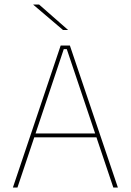

<svg xmlns="http://www.w3.org/2000/svg" viewBox="-20 -844 588 864"><path d="M38 0 253 -639H294.5L510.5 0H490L280.5 -623H267L58.5 0ZM127 -226V-243.5H421V-226ZM156 -823.5 286 -709.5V-709H263.5L130 -822.5V-823.5Z"/></svg>

Font: Anek Latin Thin
Style: Regular
Weight: 250
Designer: Yesha Goshar
Foundry: Ek Type
Version: Version 1.003